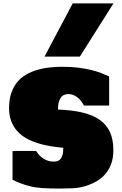

<svg xmlns="http://www.w3.org/2000/svg" viewBox="-20 -1098 717 1127"><path d="M448.7 -765.6H241.2L406.7 -1078.1H646ZM645.5 -216.3Q645.5 -170.9 632.6 -136Q619.6 -101.1 597.4 -75.4Q575.2 -49.8 544.7 -32.7Q514.2 -15.6 479 -5.1Q443.8 5.4 405.5 7.1Q367.2 8.8 329.1 8.8Q276.4 8.8 233.9 6.3Q191.4 3.9 158 -4.4Q124.5 -12.7 98.9 -22.7Q73.2 -32.7 53.7 -42.5V-211.9H191.9Q212.4 -179.7 238.8 -164.6Q265.1 -149.4 293 -149.4Q301.3 -149.4 311.5 -150.9Q321.8 -152.3 330.6 -160.2Q339.4 -168 345.5 -184.3Q351.6 -200.7 351.6 -230.5Q312 -233.9 273.2 -240.5Q234.4 -247.1 199 -258.3Q163.6 -269.5 133.3 -286.9Q103 -304.2 80.8 -328.9Q58.6 -353.5 45.9 -387Q33.2 -420.4 33.2 -463.9Q33.2 -513.7 45.9 -551Q58.6 -588.4 80.6 -615.2Q102.5 -642.1 132.6 -659.7Q162.6 -677.2 197.3 -687.5Q231.9 -697.8 269.5 -701.9Q307.1 -706.1 344.7 -706.1Q397.9 -706.1 440.2 -700.7Q482.4 -695.3 515.9 -687Q549.3 -678.7 575 -668.7Q600.6 -658.7 620.6 -649.4V-478.5H472.7Q454.1 -513.7 430.2 -529.8Q406.2 -545.9 381.3 -545.9Q373 -545.9 362.3 -543.2Q351.6 -540.5 342.3 -531.2Q333 -522 326.7 -503.9Q320.3 -485.8 320.3 -455.1Q400.9 -452.1 461.7 -438Q522.5 -423.8 563.5 -395.8Q604.5 -367.7 625 -323.5Q645.5 -279.3 645.5 -216.3Z"/></svg>

Font: Holtwood One SC
Style: Regular
Weight: 400
Version: Version 1.000